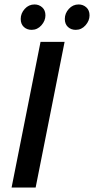

<svg xmlns="http://www.w3.org/2000/svg" viewBox="-20 -842 422 862"><path d="M122 -708Q101 -708 87 -721Q73 -734 73 -757Q73 -782 91 -802Q109 -822 135 -822Q155 -822 169.5 -809Q184 -796 184 -773Q184 -749 166 -728.5Q148 -708 122 -708ZM320 -708Q299 -708 285 -721Q271 -734 271 -757Q271 -782 289 -802Q307 -822 333 -822Q353 -822 367.5 -809Q382 -796 382 -773Q382 -749 364 -728.5Q346 -708 320 -708ZM32 0 162 -654H270L140 0Z"/></svg>

Font: TypoPRO Source Sans Pro
Style: Italic
Weight: 600
Italic angle: -11°
Designer: Paul D. Hunt
Foundry: Adobe Systems Incorporated
Version: Version 1.075;PS 2.000;hotconv 1.0.86;makeotf.lib2.5.63406